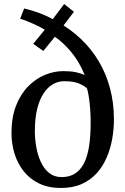

<svg xmlns="http://www.w3.org/2000/svg" viewBox="-20 -922 618 953"><path d="M282 11Q220.5 11 174.2 -11.2Q128 -33.5 97.8 -71.8Q67.5 -110 52.2 -159Q37 -208 37 -261.5Q37 -338.5 59.2 -396.2Q81.5 -454 119 -492.5Q156.5 -531 202.2 -550Q248 -569 294.5 -569Q331 -569 356.8 -563.5Q382.5 -558 400 -549.5Q384.5 -590 358.8 -629.2Q333 -668.5 297 -703Q261 -737.5 215 -762.5L285 -779.5L195 -669L145 -704.5L235 -814.5L226.5 -757.5Q208 -773 179.5 -787.5Q151 -802 123.5 -813.2Q96 -824.5 80 -829L100 -880Q126.5 -873.5 153 -865Q179.5 -856.5 208.8 -843.5Q238 -830.5 273 -808.5L217 -794L298.5 -902L347 -863.5L269.5 -761.5L264 -814.5Q329 -778.5 381 -729.2Q433 -680 469.8 -618.5Q506.5 -557 526 -484.2Q545.5 -411.5 545.5 -329Q545.5 -280.5 536.8 -231.8Q528 -183 509.2 -139.5Q490.5 -96 459.8 -62Q429 -28 385.2 -8.5Q341.5 11 282 11ZM286 -43Q323.5 -43 350.8 -59.5Q378 -76 395.8 -109.5Q413.5 -143 421.8 -194Q430 -245 430 -313.5Q430 -352 427.2 -385.8Q424.5 -419.5 420.2 -445Q416 -470.5 412 -483Q402.5 -493.5 375 -506.2Q347.5 -519 298 -519Q268 -519 241.8 -503.5Q215.5 -488 195.5 -457.2Q175.5 -426.5 164.2 -379.8Q153 -333 153 -270.5Q153 -232.5 160 -192.5Q167 -152.5 182.5 -118.5Q198 -84.5 223.5 -63.8Q249 -43 286 -43Z"/></svg>

Font: Merriweather 20pt
Style: Regular
Weight: 400
Version: Version 2.100